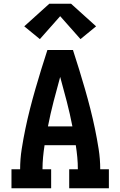

<svg xmlns="http://www.w3.org/2000/svg" viewBox="-20 -1001 640 1021"><path d="M41 0V-101H87Q87 -155 95.5 -209Q104 -263 115 -316Q126 -369 139.5 -422Q153 -475 168 -527Q183 -579 199 -631Q215 -683 232 -735H368Q385 -683 401 -631Q417 -579 432 -527Q447 -475 460.5 -422Q474 -369 485 -316Q496 -263 504.5 -209Q513 -155 513 -101H559V0H348V-101H394Q394 -133 391 -165Q388 -197 383 -229H217Q212 -197 209 -165Q206 -133 206 -101H252V0ZM235 -329H365Q352 -396 335 -461.5Q318 -527 300 -592Q282 -527 265 -461.5Q248 -396 235 -329ZM192 -793 109 -861 242 -981H358L491 -861L408 -793L300 -915Z"/></svg>

Font: Iosevka Curly Slab Extended
Style: Bold
Weight: 700
Width: 7
Monospace: yes
Designer: Belleve Invis
Foundry: Belleve Invis
Version: Version 11.1.0; ttfautohint (v1.8.3)